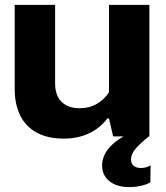

<svg xmlns="http://www.w3.org/2000/svg" viewBox="-20 -557 676 784"><path d="M590 -537V0H442L425 -73H418Q388 -33 342.5 -12Q297 9 241 9Q175 9 130 -15.5Q85 -40 62.5 -85.5Q40 -131 40 -194V-537H205V-217Q205 -184 216.5 -161.5Q228 -139 250.5 -127Q273 -115 305 -115Q345 -115 375.5 -133Q406 -151 425 -180V-537ZM508 207Q457 207 427 183Q397 159 397 119Q397 71 440 32Q483 -7 559 -34L580 -15L588 0Q555 26 535 48.5Q515 71 515 95Q515 111 526 120Q537 129 555 129Q566 129 577 126Q588 123 595 118L594 187Q581 196 557 201.5Q533 207 508 207Z"/></svg>

Font: Hubot Sans
Style: Bold
Weight: 700
Designer: Deni Anggara
Foundry: GitHub, Inc., Subsidiary of Microsoft Corporation
Version: Version 2.000